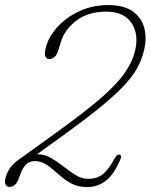

<svg xmlns="http://www.w3.org/2000/svg" viewBox="-21 -729 595 758"><path d="M1 -27.5Q11.5 -67 45.5 -93.5L200.5 -205Q304 -279.5 367.8 -333.5Q431.5 -387.5 464.8 -432Q498 -476.5 510.5 -522Q529 -590.5 499.2 -636.8Q469.5 -683 398.5 -683Q326.5 -683 280.2 -647.5Q234 -612 219 -562.5L209.5 -532Q204 -512.5 194.5 -504.2Q185 -496 174.5 -496Q147.5 -496 160.5 -544Q172 -585.5 206.5 -623.2Q241 -661 292.8 -685Q344.5 -709 407 -709Q468.5 -709 503.8 -683.5Q539 -658 549.2 -616Q559.5 -574 546 -524Q537 -489.5 518.8 -457.2Q500.5 -425 465.8 -388.2Q431 -351.5 373 -304.2Q315 -257 226.5 -193L125 -120H126.5Q155 -120 180.5 -105.2Q206 -90.5 230 -71.5Q254 -52.5 277.8 -37.8Q301.5 -23 327 -23Q365 -23 388.2 -44Q411.5 -65 432 -104.5Q441 -121 451.5 -118.5Q461 -116 454 -99Q429 -40.5 397 -15.5Q365 9.5 323 9.5Q287 9.5 260.8 -4.5Q234.5 -18.5 204 -46Q176 -71.5 157.2 -82.2Q138.5 -93 116 -93Q93 -93 79 -76.8Q65 -60.5 54 -27Q42 9 16 9Q6.5 9 1.2 0Q-4 -9 1 -27.5Z"/></svg>

Font: Fraunces 72pt SuperSoft Thin
Style: Italic
Weight: 100
Italic angle: -16°
Version: Version 1.000;[b76b70a41]